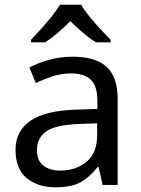

<svg xmlns="http://www.w3.org/2000/svg" viewBox="-20 -786 601 816"><path d="M288 -545Q386 -545 433 -502Q480 -459 480 -365V0H416L399 -76H395Q360 -32 321.5 -11Q283 10 215 10Q142 10 94 -28.5Q46 -67 46 -149Q46 -229 109 -272.5Q172 -316 303 -320L394 -323V-355Q394 -422 365 -448Q336 -474 283 -474Q241 -474 203 -461.5Q165 -449 132 -433L105 -499Q140 -518 188 -531.5Q236 -545 288 -545ZM314 -259Q214 -255 175.5 -227Q137 -199 137 -148Q137 -103 164.5 -82Q192 -61 235 -61Q303 -61 348 -98.5Q393 -136 393 -214V-262ZM325 -766Q337 -744 359.5 -716.5Q382 -689 406.5 -662.5Q431 -636 450 -617V-606H388Q362 -622 334 -645.5Q306 -669 279 -696Q252 -669 225 -646Q198 -623 172 -606H112V-617Q131 -637 154.5 -663Q178 -689 200 -716.5Q222 -744 235 -766Z"/></svg>

Font: Noto Sans Deseret
Style: Regular
Weight: 400
Designer: Monotype Design Team
Foundry: Monotype Imaging Inc.
Version: Version 2.001; ttfautohint (v1.8.4.7-5d5b)